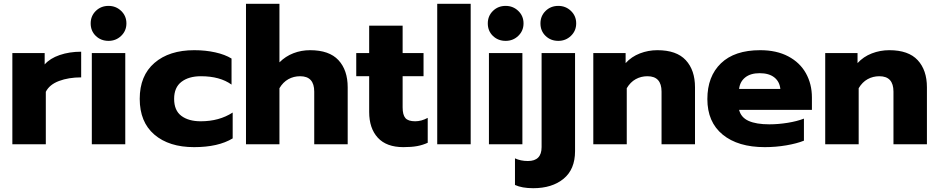

<svg xmlns="http://www.w3.org/2000/svg" viewBox="-20 -759 4936 1010"><path d="M45 -480H215V-420Q243 -452 294 -469.5Q345 -487 407 -487V-352Q341 -352 290.5 -333Q240 -314 221 -276V0H45Z M457 -636Q457 -675 484 -701.5Q511 -728 551 -728Q590 -728 617.5 -701.5Q645 -675 645 -636Q645 -597 617.5 -570.5Q590 -544 551 -544Q511 -544 484 -570Q457 -596 457 -636ZM463 -480H639V0H463Z M715 -239Q715 -361 792.5 -428Q870 -495 1002 -495Q1061 -495 1112.5 -483.5Q1164 -472 1198 -451V-314Q1137 -358 1037 -358Q973 -358 934.5 -328.5Q896 -299 896 -239Q896 -178 934 -149.5Q972 -121 1036 -121Q1133 -121 1204 -167V-31Q1128 15 1001 15Q869 15 792 -51Q715 -117 715 -239Z M1274 -739H1450V-431Q1482 -463 1523.5 -479Q1565 -495 1611 -495Q1712 -495 1760.5 -442.5Q1809 -390 1809 -300V0H1633V-277Q1633 -358 1559 -358Q1525 -358 1497 -342.5Q1469 -327 1450 -295V0H1274Z M1922 -170V-358H1854V-480H1922V-624H2098V-480H2208V-358H2098V-194Q2098 -155 2112.5 -138Q2127 -121 2164 -121Q2197 -121 2230 -139V-8Q2204 4 2174.5 9.5Q2145 15 2102 15Q2013 15 1967.5 -34.5Q1922 -84 1922 -170Z M2280 -739H2456V0H2280Z M2546 -636Q2546 -675 2573 -701.5Q2600 -728 2640 -728Q2679 -728 2706.5 -701.5Q2734 -675 2734 -636Q2734 -597 2706.5 -570.5Q2679 -544 2640 -544Q2600 -544 2573 -570Q2546 -596 2546 -636ZM2552 -480H2728V0H2552Z M2823 -636Q2823 -675 2850 -701.5Q2877 -728 2917 -728Q2956 -728 2983.5 -701.5Q3011 -675 3011 -636Q3011 -597 2983.5 -570.5Q2956 -544 2917 -544Q2877 -544 2850 -570Q2823 -596 2823 -636ZM2689 214V74Q2719 88 2757 88Q2829 88 2829 15V-480H3005V36Q3005 132 2944.5 181.5Q2884 231 2785 231Q2726 231 2689 214Z M3101 -480H3271V-427Q3302 -461 3346 -478Q3390 -495 3438 -495Q3539 -495 3587.5 -442.5Q3636 -390 3636 -300V0H3460V-277Q3460 -358 3386 -358Q3352 -358 3324 -342.5Q3296 -327 3277 -295V0H3101Z M3701 -238Q3701 -357 3772.5 -426Q3844 -495 3979 -495Q4065 -495 4126.5 -462.5Q4188 -430 4219.5 -373.5Q4251 -317 4251 -246V-181H3868Q3878 -141 3918 -123Q3958 -105 4027 -105Q4074 -105 4123.5 -113Q4173 -121 4209 -135V-19Q4172 -4 4116.5 5.5Q4061 15 4003 15Q3862 15 3781.5 -51Q3701 -117 3701 -238ZM4085 -291Q4081 -330 4053 -352Q4025 -374 3976 -374Q3928 -374 3900 -351.5Q3872 -329 3868 -291Z M4321 -480H4491V-427Q4522 -461 4566 -478Q4610 -495 4658 -495Q4759 -495 4807.5 -442.5Q4856 -390 4856 -300V0H4680V-277Q4680 -358 4606 -358Q4572 -358 4544 -342.5Q4516 -327 4497 -295V0H4321Z"/></svg>

Font: Prompt
Style: Bold
Weight: 700
Designer: Katatrad Team
Foundry: CadsonDemak
Version: Version 1.000